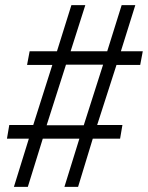

<svg xmlns="http://www.w3.org/2000/svg" viewBox="-20 -725 574 745"><path d="M34 0 92 -187H7L16 -240H109L183 -473H85L95 -526H201L257 -705H311L254 -526H396L452 -705H505L449 -526H534L524 -473H432L357 -240H455L446 -187H340L283 0H230L288 -187H146L88 0ZM161 -239H305L380 -474H236Z"/></svg>

Font: Nunito Sans 7pt Condensed Light
Style: Italic
Weight: 300
Width: 3
Italic angle: -9°
Designer: Vernon Adams
Foundry: Vernon Adams
Version: Version 3.101;gftools[0.9.27]